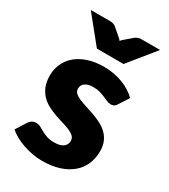

<svg xmlns="http://www.w3.org/2000/svg" viewBox="-182 -816 804 912"><g transform="rotate(30 220.0 -360.0)"><path d="M377 -405Q371 -395.5 364.2 -391.5Q357.5 -387.5 347 -387.5Q336 -387.5 325 -392.2Q314 -397 301.2 -402.5Q288.5 -408 272.5 -412.8Q256.5 -417.5 236 -417.5Q206.5 -417.5 190.8 -406.2Q175 -395 175 -375Q175 -360.5 185.2 -351Q195.5 -341.5 212.5 -334.2Q229.5 -327 251 -320.5Q272.5 -314 295 -306Q317.5 -298 339 -287.2Q360.5 -276.5 377.5 -260.8Q394.5 -245 404.8 -222.5Q415 -200 415 -168.5Q415 -130 401 -97.5Q387 -65 359.2 -41.5Q331.5 -18 290.8 -5Q250 8 197 8Q170.5 8 144 3Q117.5 -2 92.8 -10.5Q68 -19 47 -30.8Q26 -42.5 11 -56L47 -113Q53.5 -123 62.5 -128.8Q71.5 -134.5 86 -134.5Q99.5 -134.5 110.2 -128.5Q121 -122.5 133.5 -115.5Q146 -108.5 162.8 -102.5Q179.5 -96.5 205 -96.5Q223 -96.5 235.5 -100.2Q248 -104 255.5 -110.5Q263 -117 266.5 -125Q270 -133 270 -141.5Q270 -157 259.5 -167Q249 -177 232 -184.2Q215 -191.5 193.2 -197.8Q171.5 -204 149 -212Q126.5 -220 104.8 -231.2Q83 -242.5 66 -259.8Q49 -277 38.5 -302Q28 -327 28 -362.5Q28 -395.5 40.8 -425.2Q53.5 -455 79 -477.5Q104.5 -500 143 -513.2Q181.5 -526.5 233 -526.5Q261 -526.5 287.2 -521.5Q313.5 -516.5 336.5 -507.5Q359.5 -498.5 378.5 -486.2Q397.5 -474 412 -459.5ZM41 -728.5H148Q157 -728.5 165.2 -725.8Q173.5 -723 178 -719L220 -683Q223 -680.5 226.5 -677Q230 -673.5 233 -669.5Q238.5 -677.5 246 -683L288 -719Q292.5 -722 300.8 -725.2Q309 -728.5 318 -728.5H421L304 -584H158Z"/></g></svg>

Font: LatoHex
Style: Regular
Weight: 900
Designer: Lukasz Dziedzic
Foundry: tyPoland Lukasz Dziedzic
Version: Version 1.104; Western+Polish opensource